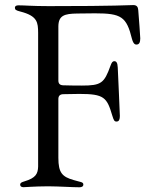

<svg xmlns="http://www.w3.org/2000/svg" viewBox="-20 -752 616 775"><path d="M512.8 -594.5C516 -583.1 520.6 -572.1 530.5 -572.1C543.7 -572.1 545.8 -583.5 546.2 -596.9C545.8 -605.1 541.2 -677.2 538 -711.6C536.9 -724.1 532.3 -731.5 517.8 -731.5C490.1 -731.5 458.5 -727.3 180.8 -727.3H174.7C109.4 -727.3 80.3 -730.5 54.3 -730.5C45.5 -730.5 40.1 -727.3 40.1 -720.9C40.1 -712.7 44.4 -709.9 62.5 -705.3C131.7 -687.5 133.5 -661.2 133.9 -619.3V-114.7V-106.9V-79.5C132.8 -50.8 125 -33.7 78.5 -19.9C67.1 -16.3 61.4 -14.2 61.4 -6.4C61.4 -1.1 65 3.6 74.9 3.6C86.3 3.6 111.2 0.4 174.7 0C223 0.4 271 3.9 300.8 3.9C309.7 3.9 316.4 0.7 316.4 -7.1C316.4 -18.1 304.7 -16.7 277.3 -25.2C231.2 -38.4 215.6 -54.3 215.6 -115.1V-351.9C215.6 -364.7 221.6 -371.1 234.4 -371.8C257.5 -372.5 286.9 -372.9 300.1 -372.9C400.6 -372.9 411.6 -358.7 433.2 -285.5C439.3 -265.3 442.1 -261.4 450.3 -261.4C461.3 -261.4 463.8 -271.3 463.8 -284.1C463.4 -304 457 -441.4 455.3 -479.4C454.5 -500 448.9 -505 441.4 -505C434.3 -505 430.8 -500 425.8 -486.2C400.6 -416.2 388.5 -406.6 310.7 -406.6C281.2 -406.6 255.3 -407 234.4 -407.7C221.6 -408.4 215.6 -414.4 215.6 -427.2V-646C216.3 -689.6 240.1 -696.7 291.5 -697.4C335.9 -698.2 347.3 -698.2 363.3 -698.2C469.8 -698.2 490.8 -684.7 512.8 -594.5Z"/></svg>

Font: Margiela Serif
Style: Regular
Weight: 400
Designer: Andreas Faust, Stefan Endress
Version: Version 1.002;FEAKit 1.0